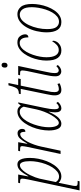

<svg xmlns="http://www.w3.org/2000/svg" viewBox="650 -1467 1026 2428"><g transform="rotate(-90 1163.0 -253.0)"><path d="M108 -413Q113 -436 115.5 -455.5Q118 -475 118 -483Q118 -501 110 -506.5Q102 -512 76 -512H60L66 -536H170L146 -409H150Q187 -477 221 -511.5Q255 -546 299 -546Q340 -546 360 -505.5Q380 -465 380 -387Q380 -337 369.5 -282Q359 -227 339 -175.5Q319 -124 290 -82Q261 -40 224.5 -15Q188 10 144 10Q120 10 99 -0.5Q78 -11 64 -25Q63 -13 60.5 0.5Q58 14 55 26L35 124Q31 140 28 158Q25 176 25 185Q25 205 34.5 210.5Q44 216 70 216H90L84 240H-31ZM143 -19Q177 -19 206.5 -42Q236 -65 260.5 -103.5Q285 -142 302.5 -190Q320 -238 329.5 -289Q339 -340 339 -386Q339 -448 326 -481Q313 -514 289 -514Q265 -514 242.5 -495.5Q220 -477 199.5 -448Q179 -419 162.5 -385Q146 -351 134.5 -319.5Q123 -288 118 -266L75 -61Q84 -43 102.5 -31Q121 -19 143 -19Z M519 -418Q522 -436 525.5 -455Q529 -474 529 -486Q529 -503 519 -507.5Q509 -512 482 -512H464L470 -536H579L558 -421H562Q596 -482 624.5 -513Q653 -544 693 -544Q718 -544 732.5 -527Q747 -510 747 -485Q747 -467 739 -456Q731 -445 710 -445Q710 -482 702.5 -496Q695 -510 681 -510Q656 -510 632 -485.5Q608 -461 586.5 -421Q565 -381 548.5 -334Q532 -287 523 -244L471 0H430Z M813 10Q767 10 747 -34.5Q727 -79 727 -149Q727 -197 737.5 -251Q748 -305 769 -357.5Q790 -410 819.5 -452.5Q849 -495 886.5 -520.5Q924 -546 969 -546Q996 -546 1014 -533.5Q1032 -521 1043 -504L1070 -536H1082L1013 -206Q1005 -172 1000.5 -137Q996 -102 996 -75Q996 -22 1021 -22Q1032 -22 1045 -29Q1058 -36 1074 -54L1089 -34Q1072 -13 1050 -1.5Q1028 10 1008 10Q982 10 969 -10.5Q956 -31 956 -68Q956 -89 959 -109Q962 -129 965 -148H962Q924 -62 887.5 -26Q851 10 813 10ZM822 -22Q845 -22 870.5 -48Q896 -74 920.5 -116Q945 -158 964 -207.5Q983 -257 993 -303L1028 -467Q1009 -517 966 -517Q930 -517 899 -492Q868 -467 844 -426Q820 -385 803 -336Q786 -287 777 -238.5Q768 -190 768 -150Q768 -89 783 -55.5Q798 -22 822 -22Z M1241 10Q1203 10 1187 -13Q1171 -36 1171 -73Q1171 -99 1175.5 -123.5Q1180 -148 1186 -180L1253 -504H1187L1191 -527Q1222 -528 1240.5 -537.5Q1259 -547 1271.5 -575Q1284 -603 1298 -659H1327L1301 -536H1385L1378 -504H1294L1227 -181Q1218 -142 1215 -119Q1212 -96 1212 -76Q1212 -22 1249 -22Q1265 -22 1283.5 -27Q1302 -32 1315 -40L1324 -13Q1302 -1 1279.5 4.5Q1257 10 1241 10Z M1552 -671Q1522 -671 1522 -704Q1522 -746 1555 -746Q1567 -746 1575.5 -738Q1584 -730 1584 -712Q1584 -690 1574 -680.5Q1564 -671 1552 -671ZM1476 9Q1449 9 1430.5 -9Q1412 -27 1412 -66Q1412 -95 1417 -127Q1422 -159 1430 -196L1479 -425Q1482 -441 1484 -458Q1486 -475 1486 -482Q1486 -501 1478 -506.5Q1470 -512 1443 -512H1425L1431 -536H1543L1470 -190Q1462 -156 1457.5 -126.5Q1453 -97 1453 -70Q1453 -44 1463.5 -33.5Q1474 -23 1486 -23Q1500 -23 1515 -32.5Q1530 -42 1541 -54L1555 -35Q1540 -16 1519 -3.5Q1498 9 1476 9Z M1738 10Q1679 10 1645 -35Q1611 -80 1611 -180Q1611 -224 1621 -274.5Q1631 -325 1650.5 -373Q1670 -421 1698 -460Q1726 -499 1762 -522.5Q1798 -546 1841 -546Q1894 -546 1918.5 -514Q1943 -482 1943 -446Q1943 -429 1933 -418Q1923 -407 1904 -407Q1905 -459 1887.5 -488Q1870 -517 1835 -517Q1801 -517 1772.5 -494Q1744 -471 1722 -433Q1700 -395 1684.5 -350.5Q1669 -306 1661 -261Q1653 -216 1653 -179Q1653 -101 1677 -62Q1701 -23 1743 -23Q1782 -23 1809.5 -48.5Q1837 -74 1854 -105Q1862 -104 1862 -89Q1862 -73 1849 -49.5Q1836 -26 1808 -8Q1780 10 1738 10Z M2098 10Q2031 10 1999.5 -38.5Q1968 -87 1968 -175Q1968 -240 1983.5 -305.5Q1999 -371 2029 -425.5Q2059 -480 2102 -513Q2145 -546 2199 -546Q2253 -546 2290 -502.5Q2327 -459 2327 -360Q2327 -315 2318 -264.5Q2309 -214 2290.5 -165.5Q2272 -117 2244.5 -77Q2217 -37 2180.5 -13.5Q2144 10 2098 10ZM2102 -20Q2139 -20 2168 -43.5Q2197 -67 2219.5 -105.5Q2242 -144 2256.5 -189.5Q2271 -235 2278.5 -280.5Q2286 -326 2286 -363Q2286 -444 2259.5 -480Q2233 -516 2193 -516Q2151 -516 2117.5 -484Q2084 -452 2059.5 -400Q2035 -348 2022 -288Q2009 -228 2009 -171Q2009 -84 2035.5 -52Q2062 -20 2102 -20Z"/></g></svg>

Font: Noto Serif ExtraCondensed ExtraLight
Style: Italic
Weight: 200
Width: 2
Italic angle: -12°
Designer: Monotype Design Team
Foundry: Monotype Imaging Inc.
Version: Version 2.014; ttfautohint (v1.8.4.7-5d5b)